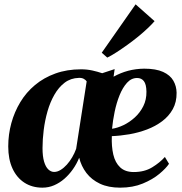

<svg xmlns="http://www.w3.org/2000/svg" viewBox="-20 -854 840 885"><path d="M508.5 -535.5 503.5 -500.5Q536 -518.5 570.8 -527.8Q605.5 -537 644.5 -537.5Q699 -537.5 731.8 -522.5Q764.5 -507.5 779 -482.2Q793.5 -457 794 -426.5Q794.5 -383.5 776.5 -351Q758.5 -318.5 727.5 -295.2Q696.5 -272 657.5 -257.2Q618.5 -242.5 576.8 -235.2Q535 -228 495.5 -226.5Q493.5 -179.5 502.2 -141.8Q511 -104 534 -82.5Q557 -61 596.5 -61Q646 -61 681.5 -82.8Q717 -104.5 740 -130.5L759 -99Q745.5 -78.5 714.8 -52.8Q684 -27 638.2 -8Q592.5 11 533.5 11Q479.5 11 440.8 -7.2Q402 -25.5 378.2 -56.8Q354.5 -88 345 -127Q333.5 -98.5 316 -73.8Q298.5 -49 276.8 -30Q255 -11 229.5 0Q204 11 175.5 11Q128 11 92.5 -12Q57 -35 37.5 -77.5Q18 -120 18 -179Q18 -234 32.2 -286.2Q46.5 -338.5 73.8 -383.5Q101 -428.5 141.5 -462.2Q182 -496 235.2 -515.2Q288.5 -534.5 353.5 -534.5Q381.5 -534.5 406 -529Q430.5 -523.5 451 -516.5ZM331 -168 379.5 -479Q375.5 -485 366.8 -490.2Q358 -495.5 343.5 -495Q306 -494 278.2 -473Q250.5 -452 230.8 -417.5Q211 -383 199 -341Q187 -299 181.5 -255Q176 -211 176 -171.5Q176 -133.5 183.2 -109Q190.5 -84.5 202.8 -73Q215 -61.5 229.5 -61.5Q244.5 -61.5 259.5 -70.8Q274.5 -80 288.2 -95.2Q302 -110.5 313 -129.5Q324 -148.5 331 -168ZM612 -494.5Q585.5 -494.5 565.5 -472.5Q545.5 -450.5 531.2 -415.2Q517 -380 508.5 -339Q500 -298 496.5 -260.5Q521.5 -264 549.2 -277.2Q577 -290.5 601.2 -312.5Q625.5 -334.5 640.5 -364.5Q655.5 -394.5 655 -431.5Q654.5 -465.5 643.2 -480Q632 -494.5 612 -494.5ZM449 -611 605 -834 692.5 -756.5Q680.5 -742.5 660.8 -723.8Q641 -705 616.8 -685.2Q592.5 -665.5 566.8 -647Q541 -628.5 517 -613Q493 -597.5 474.5 -588.5Z"/></svg>

Font: Merriweather 96pt ExtraBold
Style: Italic
Weight: 800
Italic angle: -7.8°
Version: Version 2.101